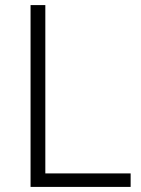

<svg xmlns="http://www.w3.org/2000/svg" viewBox="-20 -734 555 754"><path d="M100 0H493V-53H158V-714H100Z"/></svg>

Font: Noto Sans Sinhala UI Light
Style: Regular
Weight: 300
Designer: Jelle Bosma - Monotype Design Team
Foundry: Monotype Imaging Inc.
Version: Version 2.006